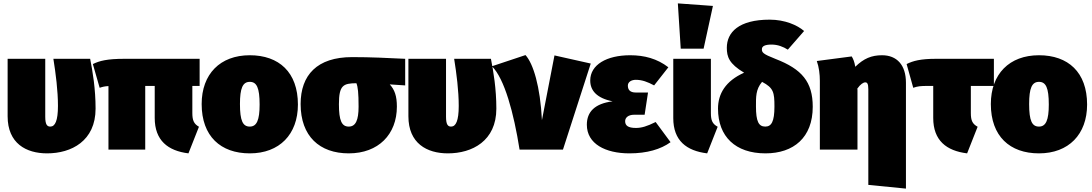

<svg xmlns="http://www.w3.org/2000/svg" viewBox="-20 -883 6443 1133"><path d="M512 -536H295C309 -448 322 -348 322 -258C322 -170 305 -136 277 -136C259 -136 247 -146 247 -194V-536H25V-197C25 -37 134 22 258 22C401 22 544 -51 544 -242C544 -359 527 -460 512 -536Z M1158 -376V-536H715C611 -536 567 -524 528 -505L568 -365C586 -371 599 -374 620 -375V0H837V-376H893V-187C893 -54 971 7 1092 22L1154 -135C1124 -152 1115 -173 1115 -216V-376Z M1454 -557C1279 -557 1170 -446 1170 -269C1170 -79 1282 22 1454 22C1629 22 1738 -90 1738 -266C1738 -457 1626 -557 1454 -557ZM1454 -400C1495 -400 1512 -365 1512 -266C1512 -174 1495 -136 1454 -136C1413 -136 1396 -170 1396 -269C1396 -362 1412 -400 1454 -400Z M2371 -536C2267 -541 2168 -546 2058 -546C1851 -546 1754 -440 1754 -269C1754 -79 1866 22 2038 22C2213 22 2322 -90 2322 -254C2322 -316 2309 -353 2280 -385L2371 -379ZM2038 -136C1997 -136 1980 -170 1980 -268C1980 -381 2006 -391 2083 -392C2092 -371 2096 -334 2096 -254C2096 -174 2079 -136 2038 -136Z M2877 -536H2660C2674 -448 2687 -348 2687 -258C2687 -170 2670 -136 2642 -136C2624 -136 2612 -146 2612 -194V-536H2390V-197C2390 -37 2499 22 2623 22C2766 22 2909 -51 2909 -242C2909 -359 2892 -460 2877 -536Z M3081 -558 2883 -492C2957 -419 3012 -216 3046 0H3302L3466 -508L3252 -556L3178 -174C3168 -373 3127 -507 3081 -558Z M3699 -557C3560 -557 3463 -501 3463 -408C3463 -349 3501 -304 3595 -285C3490 -272 3443 -223 3443 -147C3443 -34 3553 22 3694 22C3798 22 3879 -2 3937 -44L3849 -163C3797 -137 3765 -128 3733 -128C3686 -128 3669 -142 3669 -168C3669 -187 3685 -206 3723 -206H3784L3804 -337H3732C3697 -337 3685 -354 3685 -378C3685 -400 3707 -412 3732 -412C3769 -412 3801 -400 3840 -379L3924 -486C3858 -537 3782 -557 3699 -557Z M3980 -863 3997 -596H4132L4187 -848ZM4175 -536H3953V-186C3953 -53 4031 7 4153 22L4215 -135C4184 -152 4175 -172 4175 -216Z M4557 -535C4480 -565 4476 -574 4476 -593C4476 -610 4493 -620 4533 -620C4570 -620 4602 -607 4629 -590L4725 -700C4685 -735 4611 -767 4522 -767C4339 -767 4269 -692 4269 -601C4269 -548 4282 -507 4371 -454C4261 -405 4217 -329 4217 -242C4217 -77 4320 22 4497 22C4663 22 4776 -71 4776 -253C4776 -400 4712 -475 4557 -535ZM4496 -136C4457 -136 4441 -166 4441 -255C4441 -310 4439 -355 4477 -400C4545 -364 4550 -338 4550 -254C4550 -165 4532 -136 4496 -136Z M5185 -557C5123 -557 5077 -538 5027 -489C5022 -519 5015 -535 5006 -550L4800 -523C4813 -487 4818 -444 4818 -406V0H5040V-353L5039 -360C5058 -387 5075 -397 5086 -397C5097 -397 5104 -390 5104 -356V208L5326 230V-395C5326 -500 5272 -557 5185 -557Z M5845 -376V-536H5504C5412 -536 5368 -524 5330 -505L5369 -365C5396 -374 5410 -376 5458 -376H5487V-187C5487 -54 5565 7 5687 22L5749 -135C5718 -152 5709 -172 5709 -216V-376Z M6111 -557C5936 -557 5827 -446 5827 -269C5827 -79 5939 22 6111 22C6286 22 6395 -90 6395 -266C6395 -457 6283 -557 6111 -557ZM6111 -400C6152 -400 6169 -365 6169 -266C6169 -174 6152 -136 6111 -136C6070 -136 6053 -170 6053 -269C6053 -362 6069 -400 6111 -400Z"/></svg>

Font: Fira Sans Ultra
Style: Regular
Weight: 950
Designer: Carrois Corporate & Edenspiekermann AG
Foundry: Carrois Corporate GbR & Edenspiekermann AG
Version: Version 4.203;PS 004.203;hotconv 1.0.88;makeotf.lib2.5.64775